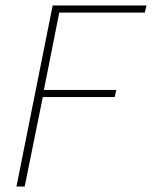

<svg xmlns="http://www.w3.org/2000/svg" viewBox="-20 -680 554 700"><path d="M40 0 172 -660H514L508 -634H196L140 -352H404L398 -326H136L70 0Z"/></svg>

Font: TypoPRO Source Sans Pro
Style: Italic
Weight: 200
Italic angle: -11°
Designer: Paul D. Hunt
Foundry: Adobe Systems Incorporated
Version: Version 1.075;PS 2.000;hotconv 1.0.86;makeotf.lib2.5.63406